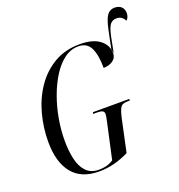

<svg xmlns="http://www.w3.org/2000/svg" viewBox="-151 -978 1038 1114"><g transform="rotate(-20 368.0 -421.5)"><path d="M585 -606 580 -634 603 -745Q616 -806 633 -829.5Q650 -853 679 -853Q706 -853 721 -838.5Q736 -824 736 -799Q736 -788 732 -777Q728 -766 719 -758Q711 -774 699 -782.5Q687 -791 668 -791Q646 -791 631 -775Q616 -759 604 -703ZM273 10Q162 10 107 -58.5Q52 -127 52 -252Q52 -339 74.5 -423Q97 -507 143 -574.5Q189 -642 257.5 -682.5Q326 -723 417 -723Q497 -723 539.5 -690.5Q582 -658 582 -607Q582 -579 558.5 -562.5Q535 -546 501 -546Q501 -626 479.5 -670Q458 -714 405 -714Q358 -714 318 -684.5Q278 -655 246 -604.5Q214 -554 191 -491Q168 -428 156 -360Q144 -292 144 -227Q144 -164 155.5 -112.5Q167 -61 196 -30.5Q225 0 275 0Q298 0 320.5 -5.5Q343 -11 364 -25L411 -239Q414 -255 417 -268Q420 -281 420 -291Q420 -305 410 -310.5Q400 -316 377 -316H352L355 -326H580L578 -316H565Q548 -316 536.5 -311.5Q525 -307 517 -291.5Q509 -276 501 -242L457 -36Q365 10 273 10Z"/></g></svg>

Font: Noto Serif Display ExtraCondensed
Style: Italic
Weight: 400
Width: 2
Italic angle: -12°
Designer: Monotype Design Team
Foundry: Monotype Imaging Inc.
Version: Version 2.009